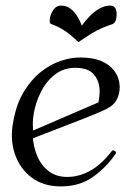

<svg xmlns="http://www.w3.org/2000/svg" viewBox="-20 -657 464 688"><path d="M393 -104Q359 -55 311.5 -22Q264 11 198 11Q135 11 92.5 -21.5Q50 -54 32.5 -107.5Q15 -161 28 -224Q39 -285 65.5 -328.5Q92 -372 126 -399Q160 -426 196.5 -438.5Q233 -451 267 -451Q312 -451 341 -439Q370 -427 386 -407.5Q402 -388 406.5 -366.5Q411 -345 407 -325Q402 -301 389.5 -287Q377 -273 350 -261Q323 -249 275 -230L53 -144L47 -167L358 -301L324 -263Q337 -295 337 -330Q337 -365 317 -389.5Q297 -414 250 -414Q208 -414 177 -390Q146 -366 127 -328.5Q108 -291 101 -250.5Q94 -210 101 -177L97 -172Q99 -133 113 -99Q127 -65 154 -44Q181 -23 221 -23Q263 -23 303 -45Q343 -67 380 -115Q384 -120 388 -118L394 -114Q398 -111 393 -104ZM273 -565Q285 -582 301 -598.5Q317 -615 336 -626Q355 -637 375 -637Q390 -637 395 -624Q400 -611 397 -594Q396 -586 393 -580Q390 -574 384 -571Q363 -564 345.5 -556.5Q328 -549 309 -537.5Q290 -526 261 -506Q240 -526 225 -537.5Q210 -549 196 -556.5Q182 -564 163 -571Q158 -574 158 -580Q158 -586 159 -594Q163 -611 173 -624Q183 -637 198 -637Q218 -637 232.5 -626Q247 -615 257 -598.5Q267 -582 273 -565Z"/></svg>

Font: Young Serif Light
Style: Italic
Weight: 300
Italic angle: -10.979°
Designer: Bastien Sozeau
Foundry: NBR — Bastien Sozeau
Version: Version 5.001